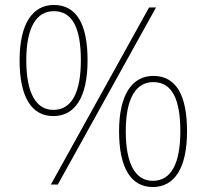

<svg xmlns="http://www.w3.org/2000/svg" viewBox="-20 -744 833 774"><path d="M197 -724C112 -724 59 -649 59 -501C59 -353 107 -276 195 -276C281 -276 333 -350 333 -501C333 -646 289 -724 197 -724ZM609 -714H581L185 0H213ZM197 -699C273 -699 306 -629 306 -501C306 -371 269 -301 195 -301C125 -301 86 -369 86 -501C86 -634 127 -699 197 -699ZM598 -438C513 -438 460 -363 460 -215C460 -67 508 10 596 10C682 10 734 -64 734 -215C734 -360 690 -438 598 -438ZM598 -413C674 -413 707 -343 707 -215C707 -85 670 -15 596 -15C526 -15 487 -83 487 -215C487 -348 528 -413 598 -413Z"/></svg>

Font: Noto Sans Ethiopic Thin
Style: Regular
Weight: 100
Designer: Monotype Design Team
Foundry: Monotype Imaging Inc.
Version: Version 2.102